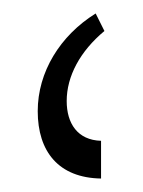

<svg xmlns="http://www.w3.org/2000/svg" viewBox="-20 -780 212 285"><path d="M130 -515V-571C95 -572 79 -597 79 -630C79 -667 99 -704 135 -734L122 -760C69 -727 36 -673 36 -615C36 -555 67 -516 130 -515Z"/></svg>

Font: Noto Serif Armenian ExtraCondensed
Style: Regular
Weight: 400
Width: 2
Designer: Monotype Design Team
Foundry: Monotype Imaging Inc.
Version: Version 2.008